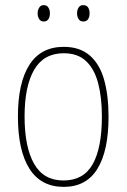

<svg xmlns="http://www.w3.org/2000/svg" viewBox="-20 -720 495 750"><path d="M404 -264Q404 -131 360.5 -60.5Q317 10 229 10Q140 10 95 -61Q50 -132 50 -265Q50 -397 95 -467Q140 -537 229 -537Q292 -537 331 -503Q370 -469 387 -407.5Q404 -346 404 -264ZM76 -265Q76 -146 113 -80.5Q150 -15 228 -15Q306 -15 342 -78.5Q378 -142 378 -265Q378 -339 363.5 -394.5Q349 -450 316.5 -481Q284 -512 229 -512Q151 -512 113.5 -447.5Q76 -383 76 -265ZM127 -668Q127 -680 133 -690Q139 -700 151 -700Q163 -700 169 -690.5Q175 -681 175 -668Q175 -654 169 -645Q163 -636 151 -636Q139 -636 133 -645.5Q127 -655 127 -668ZM281 -668Q281 -681 287 -690.5Q293 -700 305 -700Q318 -700 324 -691Q330 -682 330 -668Q330 -654 324 -645Q318 -636 305 -636Q293 -636 287 -645.5Q281 -655 281 -668Z"/></svg>

Font: Noto Sans Khmer Condensed Thin
Style: Regular
Weight: 100
Width: 3
Designer: Danh Hong and the Monotype Design Team
Foundry: Monotype Imaging Inc.
Version: Version 2.004; ttfautohint (v1.8.4.7-5d5b)